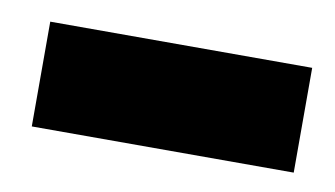

<svg xmlns="http://www.w3.org/2000/svg" viewBox="-32 -814 403 231"><g transform="rotate(10 170.0 -698.0)"><path d="M15 -762H335V-634H15Z"/></g></svg>

Font: TypoPRO Montserrat Alternates
Style: Regular
Weight: 900
Designer: Julieta Ulanovsky
Foundry: Julieta Ulanovsky
Version: Version 6.001